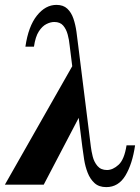

<svg xmlns="http://www.w3.org/2000/svg" viewBox="-44 -756 574 786"><path d="M474 -161H509Q498 -85 469.5 -37.5Q441 10 391 10Q361 10 343 -6.5Q325 -23 315 -48.5Q305 -74 300.5 -102.5Q296 -131 293 -155L241 -571Q239 -593 233 -615Q227 -637 214.5 -651.5Q202 -666 178 -666Q163 -666 146 -657.5Q129 -649 115 -627.5Q101 -606 95 -565H60Q72 -648 107 -692Q142 -736 187 -736Q215 -736 231.5 -720.5Q248 -705 256.5 -680Q265 -655 269 -626Q273 -597 276 -571L328 -155Q330 -138 335.5 -115.5Q341 -93 355 -76.5Q369 -60 394 -60Q418 -60 441.5 -81.5Q465 -103 474 -161ZM262 -503 292 -300 135 0H-24Z"/></svg>

Font: Brygada 1918
Style: Bold Italic
Weight: 700
Italic angle: -8°
Designer: Mateusz Machalski | Borys Kosmynka | Przemek Hoffer
Foundry: NIEPODLEGLA 2018
Version: Version 3.006